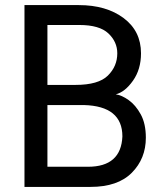

<svg xmlns="http://www.w3.org/2000/svg" viewBox="-20 -728 632 753"><path d="M325 -74Q455 -74 460 -193Q460 -312 309 -316H166V-74ZM276 -395Q366 -395 403 -431.5Q440 -468 440 -519Q440 -564 405 -597Q370 -630 291 -630H166V-395ZM335 5H76V-708H289Q397 -708 465 -657Q533 -606 533 -519Q533 -456 501.5 -411.5Q470 -367 434 -358Q457 -355 484.5 -335.5Q512 -316 532 -279.5Q552 -243 552 -188Q552 -106 497 -50.5Q442 5 335 5Z"/></svg>

Font: LXGW 975 Gothic SC
Style: Regular
Weight: 400
Version: Version 2.01;February 25, 2021